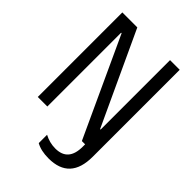

<svg xmlns="http://www.w3.org/2000/svg" viewBox="-262 -807 1124 1124"><g transform="rotate(45 300.0 -245.0)"><path d="M538 -700V20Q538 210 362 210Q299 210 258 187V118Q301 141 349 141Q455 141 455 20V0H428L146 -611H142V0H63V-700H187L454 -125H458V-700Z"/></g></svg>

Font: CommitMono
Style: 450Regular
Weight: 450
Designer: Eigil Nikolajsen
Foundry: Eigil Nikolajsen
Version: Version 1.002